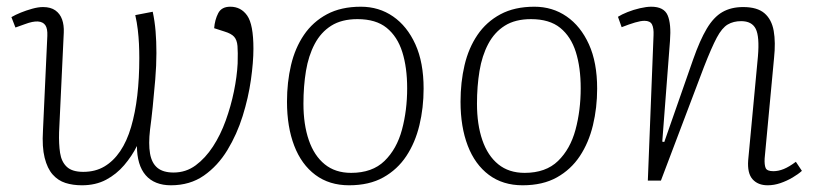

<svg xmlns="http://www.w3.org/2000/svg" viewBox="-20 -538 2427 572"><path d="M435 -503Q441 -475 443.5 -445Q446 -415 446 -380Q446 -343 442.5 -301Q439 -259 435 -220Q431 -181 427 -152Q422 -109 427 -80.5Q432 -52 449 -38Q466 -24 497 -24Q534 -24 563 -45.5Q592 -67 614.5 -101.5Q637 -136 652.5 -179Q668 -222 677 -266Q686 -310 688 -349Q689 -383 687.5 -401Q686 -419 677.5 -428.5Q669 -438 649 -444L618 -454Q620 -479 630 -498.5Q640 -518 666 -518Q698 -518 716.5 -491.5Q735 -465 735 -393Q735 -353 727.5 -300Q720 -247 703 -192.5Q686 -138 657.5 -91Q629 -44 587.5 -15Q546 14 489 14Q465 14 446 6.5Q427 -1 414 -16Q401 -31 394.5 -53Q388 -75 388 -103Q373 -73 350 -46Q327 -19 296 -2.5Q265 14 224 14Q197 14 175 7Q153 0 137 -18Q121 -36 113 -68Q105 -100 108 -149L121 -431Q122 -453 115 -463Q108 -473 93 -474Q78 -475 54 -466L26 -456L14 -487Q26 -494 42 -500.5Q58 -507 76 -512Q94 -517 108 -517Q131 -517 145 -507Q159 -497 165 -480Q171 -463 170 -441L156 -144Q155 -109 159 -82.5Q163 -56 179 -41Q195 -26 228 -26Q264 -26 291 -42Q318 -58 338 -87.5Q358 -117 370.5 -159.5Q383 -202 389 -253.5Q395 -305 395 -365Q395 -387 394 -407.5Q393 -428 390.5 -449.5Q388 -471 383 -493Z M1020 14Q961 14 919.5 -17Q878 -48 856.5 -104Q835 -160 835 -235Q835 -293 847 -344Q859 -395 885.5 -434Q912 -473 954 -495.5Q996 -518 1055 -518Q1109 -518 1151 -489Q1193 -460 1217.5 -406Q1242 -352 1242 -274Q1242 -217 1229.5 -165Q1217 -113 1190.5 -73Q1164 -33 1122 -9.5Q1080 14 1020 14ZM1026 -23Q1089 -23 1125.5 -58.5Q1162 -94 1177.5 -151.5Q1193 -209 1193 -275Q1193 -337 1178.5 -383Q1164 -429 1132 -455Q1100 -481 1045 -481Q998 -481 967 -461.5Q936 -442 917.5 -407Q899 -372 891.5 -326.5Q884 -281 884 -229Q884 -167 900 -120.5Q916 -74 947.5 -48.5Q979 -23 1026 -23Z M1537 14Q1478 14 1436.5 -17Q1395 -48 1373.5 -104Q1352 -160 1352 -235Q1352 -293 1364 -344Q1376 -395 1402.5 -434Q1429 -473 1471 -495.5Q1513 -518 1572 -518Q1626 -518 1668 -489Q1710 -460 1734.5 -406Q1759 -352 1759 -274Q1759 -217 1746.5 -165Q1734 -113 1707.5 -73Q1681 -33 1639 -9.5Q1597 14 1537 14ZM1543 -23Q1606 -23 1642.5 -58.5Q1679 -94 1694.5 -151.5Q1710 -209 1710 -275Q1710 -337 1695.5 -383Q1681 -429 1649 -455Q1617 -481 1562 -481Q1515 -481 1484 -461.5Q1453 -442 1434.5 -407Q1416 -372 1408.5 -326.5Q1401 -281 1401 -229Q1401 -167 1417 -120.5Q1433 -74 1464.5 -48.5Q1496 -23 1543 -23Z M2369 -29Q2358 -19 2341 -9Q2324 1 2305 7.5Q2286 14 2267 14Q2238 14 2222 -4Q2206 -22 2209 -61L2238 -370Q2243 -429 2231.5 -452Q2220 -475 2188 -475Q2165 -475 2148 -465Q2131 -455 2115.5 -426Q2100 -397 2077 -338L1949 0H1910L1927 -433Q1928 -454 1922.5 -465Q1917 -476 1900 -476Q1889 -476 1872 -471Q1855 -466 1832 -457L1821 -488Q1832 -495 1849.5 -502Q1867 -509 1886.5 -513.5Q1906 -518 1920 -518Q1958 -518 1969 -492.5Q1980 -467 1976 -416L1953 -116L1959 -115L2045 -361Q2065 -418 2085.5 -452.5Q2106 -487 2132 -502Q2158 -517 2194 -517Q2236 -517 2257.5 -498.5Q2279 -480 2285 -446Q2291 -412 2286 -365L2258 -66Q2257 -47 2261 -37.5Q2265 -28 2284 -28Q2299 -28 2315 -34.5Q2331 -41 2351 -56Z"/></svg>

Font: Literata 18pt ExtraLight
Style: Italic
Weight: 250
Italic angle: -2°
Designer: Latin by Veronika Burian and Jose Scaglione. Greek by Irene Vlachou. Cyrillic by Vera Evstafieva
Foundry: TypeTogether
Version: Version 3.103;gftools[0.9.29]